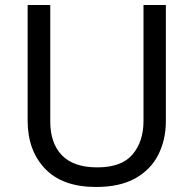

<svg xmlns="http://www.w3.org/2000/svg" viewBox="-20 -734 771 764"><path d="M640 -252Q640 -178 610 -118.5Q580 -59 518.5 -24.5Q457 10 362 10Q229 10 159.5 -62.5Q90 -135 90 -254V-714H180V-251Q180 -164 226.5 -116Q273 -68 367 -68Q464 -68 507.5 -119.5Q551 -171 551 -252V-714H640Z"/></svg>

Font: Noto Sans Meetei Mayek
Style: Regular
Weight: 400
Designer: Monotype Design Team and Neelakash Kshetrimayum
Foundry: Monotype Imaging Inc.
Version: Version 2.002